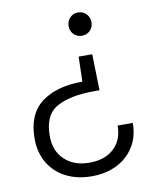

<svg xmlns="http://www.w3.org/2000/svg" viewBox="-81 -612 665 836"><g transform="rotate(-10 251.0 -194.5)"><path d="M372 -499Q372 -477 357.5 -462.5Q343 -448 321 -448Q300 -448 285.5 -462.5Q271 -477 271 -499Q271 -521 285.5 -536Q300 -551 321 -551Q343 -551 357.5 -536Q372 -521 372 -499ZM40 -42Q40 -150 106.5 -200.5Q173 -251 288 -251L291 -361H351L355 -201H329Q226 -201 166.5 -168.5Q107 -136 107 -42Q107 24 148.5 63Q190 102 258 102Q326 102 366 65Q406 28 406 -36H473Q473 24 445.5 68.5Q418 113 369.5 137.5Q321 162 258 162Q194 162 144.5 137Q95 112 67.5 65.5Q40 19 40 -42Z"/></g></svg>

Font: Poppins-Tabular Light
Style: Regular
Weight: 300
Designer: Ninad Kale (Devanagari), Jonny Pinhorn (Latin)
Foundry: Indian Type Foundry
Version: Version 4.004